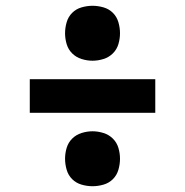

<svg xmlns="http://www.w3.org/2000/svg" viewBox="-20 -672 640 664"><path d="M300 -462Q281 -462 262 -468Q243 -474 229.5 -487.5Q216 -501 210.5 -519.5Q205 -538 205 -557Q205 -576 210.5 -595Q216 -614 229.5 -627.5Q243 -641 262 -646.5Q281 -652 300 -652Q319 -652 338 -646.5Q357 -641 370.5 -627.5Q384 -614 389.5 -595Q395 -576 395 -557Q395 -538 389.5 -519.5Q384 -501 370.5 -487.5Q357 -474 338 -468Q319 -462 300 -462ZM83 -282V-398H517V-282ZM300 -28Q281 -28 262 -33.5Q243 -39 229.5 -52.5Q216 -66 210.5 -85Q205 -104 205 -123Q205 -142 210.5 -160.5Q216 -179 229.5 -192.5Q243 -206 262 -212Q281 -218 300 -218Q319 -218 338 -212Q357 -206 370.5 -192.5Q384 -179 389.5 -160.5Q395 -142 395 -123Q395 -104 389.5 -85Q384 -66 370.5 -52.5Q357 -39 338 -33.5Q319 -28 300 -28Z"/></svg>

Font: Iosevka Slab Heavy Extended
Style: Regular
Weight: 900
Width: 7
Monospace: yes
Designer: Belleve Invis
Foundry: Belleve Invis
Version: Version 11.1.0; ttfautohint (v1.8.3)